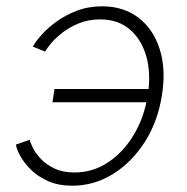

<svg xmlns="http://www.w3.org/2000/svg" viewBox="-20 -573 587 602"><path d="M207 9.3Q163.1 9.3 130.9 -5.1Q98.6 -19.5 77.1 -40.8Q55.7 -62 43.9 -83.5Q32.2 -105 29.8 -119.6L73.2 -134.8Q75.2 -125 83.7 -108.2Q92.3 -91.3 109.1 -73.7Q126 -56.2 151.9 -44.2Q177.7 -32.2 213.9 -32.2Q270.5 -32.2 318.4 -63.7Q366.2 -95.2 398.9 -149.4Q431.6 -203.6 442.9 -272Q454.1 -340.3 439.2 -394.5Q424.3 -448.7 387.2 -480.5Q350.1 -512.2 293.5 -512.2Q257.8 -512.2 228.3 -500.2Q198.7 -488.3 176.5 -471.2Q154.3 -454.1 140.4 -437.5Q126.5 -420.9 121.6 -411.1L83 -426.8Q90.3 -440.9 108.9 -462.2Q127.4 -483.4 155.5 -504.2Q183.6 -524.9 220.2 -539.1Q256.8 -553.2 300.3 -553.2Q367.7 -553.2 414.6 -517.1Q461.4 -481 481.2 -417.5Q501 -354 487.3 -272Q474.1 -189.9 433.1 -126.5Q392.1 -63 333.3 -26.9Q274.4 9.3 207 9.3ZM449.2 -252.4H144.5L150.9 -293.9H456.1Z"/></svg>

Font: Inter ExtraLight
Style: Italic
Weight: 250
Italic angle: -9.3988°
Designer: Rasmus Andersson
Foundry: rsms
Version: Version 4.001;git-66647c0bb